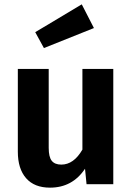

<svg xmlns="http://www.w3.org/2000/svg" viewBox="-20 -847 610 883"><path d="M356 -827 412 -718 182 -626 142 -699ZM501 -530V0H378L371 -71Q313 16 210 16Q138 16 100 -27.5Q62 -71 62 -149V-530H204V-167Q204 -125 218 -107.5Q232 -90 262 -90Q319 -90 359 -159V-530Z"/></svg>

Font: FiraGO SemiBold
Style: Regular
Weight: 600
Designer: bBox Type
Foundry: bBox Type GmbH
Version: Version 1.001;PS 001.001;hotconv 1.0.88;makeotf.lib2.5.64775